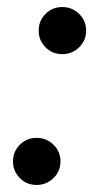

<svg xmlns="http://www.w3.org/2000/svg" viewBox="-20 -514 319 546"><path d="M205 -474.5Q225 -455 225 -427Q225 -399 205 -379.5Q185 -360 157 -360Q129 -360 109.5 -379.5Q90 -399 90 -427Q90 -455 109.5 -474.5Q129 -494 157 -494Q185 -494 205 -474.5ZM132 -102.5Q152 -83 152 -55Q152 -27 132 -7.5Q112 12 84 12Q56 12 36.5 -7.5Q17 -27 17 -55Q17 -83 36.5 -102.5Q56 -122 84 -122Q112 -122 132 -102.5Z"/></svg>

Font: Veleka
Style: Italic
Weight: 400
Italic angle: -12°
Designer: Stefan Peev, Context Ltd, 2016; SIL International, 1997-2014.
Foundry: Stefan Peev, Context Ltd, 2016
Version: Version 1.000